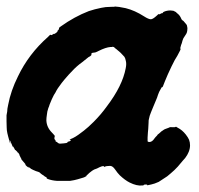

<svg xmlns="http://www.w3.org/2000/svg" viewBox="-43 -515 610 588"><path d="M470 -486H471H472Q471 -486 470 -486ZM473 -487H474Q474 -486 473 -487ZM296 -494Q309 -494 309 -495Q318 -495 342 -490Q370 -483 398 -465Q412 -456 419 -456Q425 -456 437 -467Q442 -472 443 -472Q445 -470 449 -473Q452 -475 452.5 -474.5Q453 -474 455 -475L456 -476Q455 -477 456 -477Q457 -478 459 -479Q468 -483 479 -483L488 -482L496 -478L497 -477Q496 -477 500 -474Q508 -468 512 -458Q513 -455 515.5 -453Q518 -451 518.5 -451Q519 -451 519.5 -450Q520 -449 522 -447Q524 -445 525.5 -443Q527 -441 527 -441Q530 -439 531 -429Q531 -427 530.5 -421.5Q530 -416 527.5 -411.5Q525 -407 522 -403Q518 -398 516 -391Q515 -386 513.5 -382Q512 -378 511.5 -377Q511 -376 511 -375Q508 -367 510 -365Q511 -364 500 -344Q493 -334 482 -311Q470 -286 462 -266Q458 -256 456.5 -252Q455 -248 454 -248Q452 -249 449 -242Q444 -234 441 -225Q439 -218 438 -216Q437 -214 434.5 -207.5Q432 -201 428 -192Q424 -183 422 -177.5Q420 -172 419 -170Q415 -161 413 -150Q412 -148 412 -139Q411 -116 410 -110Q410 -106 409 -94V-82L411 -81Q412 -80 414 -80Q423 -80 430 -91Q432 -94 438 -100Q440 -103 440 -103Q440 -103 444 -106Q448 -109 449 -110.5Q450 -112 453.5 -114Q457 -116 458.5 -117.5Q460 -119 467.5 -121.5Q475 -124 476 -125Q477 -126 485 -125.5Q493 -125 494 -126L496 -127L501 -124Q515 -117 526 -103Q533 -94 536 -87Q539 -79 539 -70Q539 -60 535 -50Q531 -40 524 -31Q520 -26 516 -22Q500 -2 491 6Q479 17 469 25Q454 35 443 42Q430 48 420 50Q408 53 407 52Q407 52 408 51Q406 50 404 50Q397 50 397 52Q397 53 393 53Q376 55 354 44Q340 37 324 22Q317 15 309.5 4Q302 -7 294 -7Q282 -7 277 -4H276Q276 -5 275 -6Q270 -7 262 -3Q261 -2 254 1Q244 4 239 8Q233 13 230 15Q228 17 226 19Q221 23 222 23L221 25Q220 25 220 25Q218 28 195 34Q185 37 171 39Q167 39 153.5 39Q140 39 133 39Q116 38 103 33Q101 32 100.5 31.5Q100 31 100 31Q101 28 95 26Q93 25 93 24.5Q93 24 90 22Q87 20 86.5 20Q86 20 82.5 17Q79 14 78 13Q77 12 67 9Q57 5 52 2Q49 -1 45 -3L42 -5L44 -3L45 -1Q37 -7 33 -12L35 -11H36Q34 -13 25 -24Q22 -27 22.5 -27.5Q23 -28 21.5 -30Q20 -32 20 -33Q20 -34 18.5 -36Q17 -38 17 -39Q17 -42 13 -47L11 -48L10 -50Q8 -52 7.5 -52.5Q7 -53 5 -55L3 -56L1 -60Q-1 -64 -2 -65L-3 -67V-65Q-3 -64 -5 -68Q-12 -85 -13 -86V-85Q-11 -76 -12 -75Q-12 -75 -13 -79Q-14 -83 -15.5 -88Q-17 -93 -18 -97Q-21 -108 -22 -116Q-22 -121 -22.5 -124.5Q-23 -128 -23 -143Q-23 -158 -23 -162Q-22 -167 -21 -173Q-21 -181 -18 -194Q-10 -237 12 -281Q45 -350 104 -402L111 -409L112 -408Q114 -407 116 -408Q118 -409 120 -410.5Q122 -412 123 -411Q124 -411 129 -414.5Q134 -418 133 -420Q133 -421 134.5 -422Q136 -423 137 -425Q138 -427 138 -428Q137 -429 138 -430Q139 -431 143 -434Q185 -464 229 -481Q247 -487 267 -491Q280 -494 296 -494ZM307 -370Q306 -371 303.5 -371.5Q301 -372 301 -371.5Q301 -371 295 -371Q281 -370 259 -359Q250 -354 246 -354Q239 -354 237 -351Q236 -348 237 -348Q238 -347 236.5 -346Q235 -345 234.5 -344Q234 -343 228 -340Q212 -327 208 -324Q205 -322 200 -318Q185 -306 168 -287Q152 -269 146 -261Q132 -243 127 -232Q125 -228 122 -224Q116 -213 109 -195Q107 -188 105 -184Q102 -175 102 -173.5Q102 -172 100.5 -163Q99 -154 99 -146Q100 -125 116 -109Q122 -103 123 -101L125 -99L124 -95Q123 -91 124 -89Q125 -87 126.5 -86Q128 -85 127 -85Q126 -81 132 -80L133 -79Q132 -77 140 -75L153 -76Q152 -76 156.5 -76.5Q161 -77 163 -78L164 -80L165 -81Q171 -82 173 -84Q175 -86 172 -87Q170 -87 170 -87.5Q170 -88 173 -89Q187 -94 206 -109Q208 -111 214 -115Q227 -125 244 -142Q266 -164 284 -189Q332 -252 342 -306Q345 -320 342 -330Q341 -336 338 -341Q327 -354 314 -364Q307 -369 307 -370Z"/></svg>

Font: TT2020 Style B
Style: Italic
Weight: 400
Italic angle: -15°
Version: Version 0.2.000